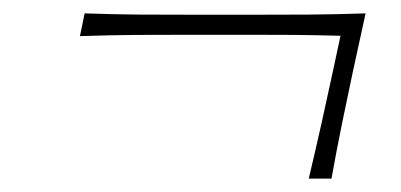

<svg xmlns="http://www.w3.org/2000/svg" viewBox="-20 -437 600 287"><path d="M441.5 -170Q451.5 -212 460.8 -253.5Q470 -295 477.5 -330L489 -383.5Q454 -384.5 421.2 -384.8Q388.5 -385 359.5 -385H259.5Q224.5 -385 183.8 -384.8Q143 -384.5 99.5 -383L106.5 -417Q149.5 -415.5 190 -415.2Q230.5 -415 265.5 -415H365.5Q401 -415 441.8 -415.2Q482.5 -415.5 526.5 -417L507.5 -330Q500 -295 491.5 -253.5Q483 -212 475.5 -170Z"/></svg>

Font: Commissioner Flair Thin
Style: Italic
Weight: 100
Italic angle: -12°
Designer: Kostas Bartsokas
Foundry: Kostas Bartsokas
Version: Version 1.000; ttfautohint (v1.8.3)